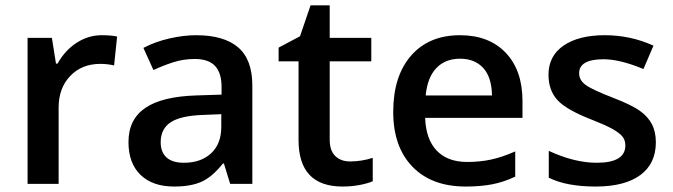

<svg xmlns="http://www.w3.org/2000/svg" viewBox="-20 -680 2487 710"><path d="M356 -549.8Q390.6 -549.8 413.1 -544.9L401.9 -438Q377.4 -443.8 351.1 -443.8Q282.2 -443.8 239.5 -398.9Q196.8 -354 196.8 -282.2V0H82V-540H171.9L187 -444.8H192.9Q219.7 -493.2 262.9 -521.5Q306.2 -549.8 356 -549.8Z M831.1 0 808.1 -75.2H804.2Q765.1 -25.9 725.6 -8.1Q686 9.8 624 9.8Q544.4 9.8 499.8 -33.2Q455.1 -76.2 455.1 -154.8Q455.1 -238.3 517.1 -280.8Q579.1 -323.2 706.1 -327.1L799.3 -330.1V-358.9Q799.3 -410.6 775.1 -436.3Q751 -461.9 700.2 -461.9Q658.7 -461.9 620.6 -449.7Q582.5 -437.5 547.4 -420.9L510.3 -502.9Q554.2 -525.9 606.4 -537.8Q658.7 -549.8 705.1 -549.8Q808.1 -549.8 860.6 -504.9Q913.1 -460 913.1 -363.8V0ZM660.2 -78.1Q722.7 -78.1 760.5 -113Q798.3 -147.9 798.3 -210.9V-257.8L729 -254.9Q647.9 -252 611.1 -227.8Q574.2 -203.6 574.2 -153.8Q574.2 -117.7 595.7 -97.9Q617.2 -78.1 660.2 -78.1Z M1274.4 -83Q1316.4 -83 1358.4 -96.2V-9.8Q1339.4 -1.5 1309.3 4.2Q1279.3 9.8 1247.1 9.8Q1084 9.8 1084 -162.1V-453.1H1010.3V-503.9L1089.4 -545.9L1128.4 -660.2H1199.2V-540H1353V-453.1H1199.2V-164.1Q1199.2 -122.6 1220 -102.8Q1240.7 -83 1274.4 -83Z M1702.1 9.8Q1576.2 9.8 1505.1 -63.7Q1434.1 -137.2 1434.1 -266.1Q1434.1 -398.4 1500 -474.1Q1565.9 -549.8 1681.2 -549.8Q1788.1 -549.8 1850.1 -484.9Q1912.1 -419.9 1912.1 -306.2V-244.1H1552.2Q1554.7 -165.5 1594.7 -123.3Q1634.8 -81.1 1707.5 -81.1Q1755.4 -81.1 1796.6 -90.1Q1837.9 -99.1 1885.3 -120.1V-26.9Q1843.3 -6.8 1800.3 1.5Q1757.3 9.8 1702.1 9.8ZM1681.2 -462.9Q1626.5 -462.9 1593.5 -428.2Q1560.5 -393.6 1554.2 -327.1H1799.3Q1798.3 -394 1767.1 -428.5Q1735.8 -462.9 1681.2 -462.9Z M2405.3 -153.8Q2405.3 -74.7 2347.7 -32.5Q2290 9.8 2182.6 9.8Q2074.7 9.8 2009.3 -22.9V-122.1Q2104.5 -78.1 2186.5 -78.1Q2292.5 -78.1 2292.5 -142.1Q2292.5 -162.6 2280.8 -176.3Q2269 -189.9 2242.2 -204.6Q2215.3 -219.2 2167.5 -237.8Q2074.2 -273.9 2041.3 -310.1Q2008.3 -346.2 2008.3 -403.8Q2008.3 -473.1 2064.2 -511.5Q2120.1 -549.8 2216.3 -549.8Q2311.5 -549.8 2396.5 -511.2L2359.4 -424.8Q2272 -460.9 2212.4 -460.9Q2121.6 -460.9 2121.6 -409.2Q2121.6 -383.8 2145.3 -366.2Q2168.9 -348.6 2248.5 -317.9Q2315.4 -292 2345.7 -270.5Q2376 -249 2390.6 -220.9Q2405.3 -192.9 2405.3 -153.8Z"/></svg>

Font: f1_44652          
Style: Regular
Weight: 600
Foundry: Ascender Corporation
Version: Version 1.10